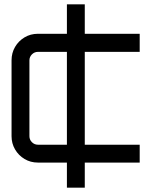

<svg xmlns="http://www.w3.org/2000/svg" viewBox="-20 -746 676 881"><path d="M287 115V0H154Q120 0 92.5 -16.5Q65 -33 49 -60.5Q33 -88 33 -121V-469Q33 -503 49 -530.5Q65 -558 92.5 -574.5Q120 -591 154 -591H287V-726H369V-591H621V-508H369V-82H621V0H369V115ZM154 -82H287V-508H154Q138 -508 126.5 -496.5Q115 -485 115 -469V-121Q115 -105 126.5 -93.5Q138 -82 154 -82Z"/></svg>

Font: Orbitron
Style: Regular
Weight: 400
Designer: Matt McInerney
Foundry: The League of Moveable Type
Version: Version 2.001